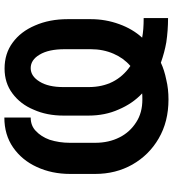

<svg xmlns="http://www.w3.org/2000/svg" viewBox="24 -805 794 882"><g transform="rotate(-90 421.0 -364.0)"><path d="M779 11Q722 11 668 3Q622 -5 574 -22Q540 -6 495 3Q454 13 405 13Q303 13 226 -32Q150 -76 106 -153Q63 -229 63 -324V-439Q63 -523 95 -592Q126 -660 185 -701Q243 -741 322 -741V-620Q285 -620 261 -597Q234 -572 220 -533Q206 -489 206 -440V-324Q206 -261 231 -212Q255 -164 301 -135Q344 -107 405 -107Q426 -107 433 -108Q386 -152 359 -216Q331 -278 331 -355V-469Q331 -546 358 -606Q383 -667 433 -704Q481 -740 547 -740Q616 -740 666 -703Q717 -666 745 -600Q774 -534 774 -450V-344Q774 -276 751 -213Q729 -152 689 -108Q724 -101 779 -101ZM615 -239Q636 -287 636 -344V-464Q636 -538 611 -579Q587 -620 549 -620Q512 -620 487 -579Q462 -539 462 -470V-354Q462 -229 559 -162Q595 -193 615 -239Z"/></g></svg>

Font: Sinter Bold
Style: Regular
Weight: 700
Foundry: Adobe & rsms
Version: Version 1.000